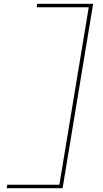

<svg xmlns="http://www.w3.org/2000/svg" viewBox="-20 -843 540 1006"><path d="M15 143 18 125H291L445 -805H172L175 -823H468L308 143Z"/></svg>

Font: Iosevka Slab Thin
Style: Italic
Weight: 100
Italic angle: -9°
Monospace: yes
Designer: Belleve Invis
Foundry: Belleve Invis
Version: Version 11.1.1; ttfautohint (v1.8.3)